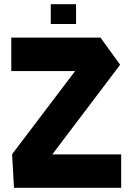

<svg xmlns="http://www.w3.org/2000/svg" viewBox="-20 -899 634 919"><path d="M34 -559V-719H461L444 -559ZM172 -83 38 -160V-161L461 -719L555 -589ZM47 0 38 -160H560V0ZM223 -784V-879H344V-784Z"/></svg>

Font: Foldit
Style: Bold
Weight: 700
Version: Version 1.003